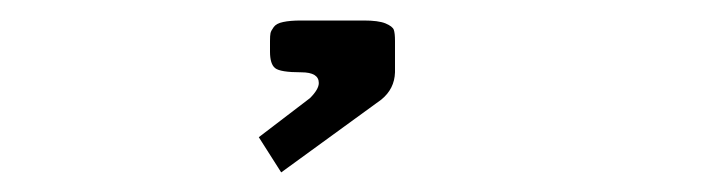

<svg xmlns="http://www.w3.org/2000/svg" viewBox="-20 -812 707 192"><path d="M375 -771V-739.7Q374.5 -723.1 361.3 -712.4L261.2 -639.6L238.8 -674.8L290 -713.9Q298.8 -722.7 298.8 -729Q298.8 -739.7 281.2 -739.7Q260.3 -739.7 255.1 -743.9Q250 -748 250 -760.3V-771Q250 -776.4 250.5 -778.8Q251 -781.2 253.7 -784.9Q256.3 -788.6 263.2 -790Q270 -791.5 281.2 -791.5H343.8Q358.4 -791.5 365.5 -788.6Q372.6 -785.6 373.8 -782.2Q375 -778.8 375 -771Z"/></svg>

Font: Gputeks
Style: Bold
Weight: 600
Width: 8
Version: Version 0.9